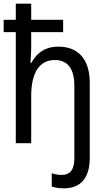

<svg xmlns="http://www.w3.org/2000/svg" viewBox="-20 -780 570 1046"><path d="M327 246C422 246 469 187 469 80V-329C469 -466 398 -526 298 -526C228 -526 181 -493 151 -438H146C147 -461 150 -491 150 -515V-605H324V-672H150V-760H66V-672H0V-605H66V0H150V-258C150 -382 194 -453 278 -453C349 -453 385 -406 385 -312V81C385 142 365 173 314 173C299 173 280 170 262 164V236C277 242 303 246 327 246Z"/></svg>

Font: Noto Sans Mono Condensed
Style: Regular
Weight: 400
Width: 3
Designer: Monotype Design Team
Foundry: Monotype Imaging Inc.
Version: Version 2.014